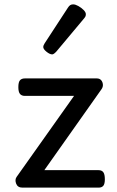

<svg xmlns="http://www.w3.org/2000/svg" viewBox="-20 -859 535 879"><path d="M83 0Q61 0 54 -18Q47 -36 56 -49L319 -420H94Q79 -420 71.5 -429Q64 -438 64 -460Q64 -483 71.5 -491.5Q79 -500 94 -500H423Q436 -500 443 -492Q450 -484 451 -472.5Q452 -461 445 -451L183 -80H431Q446 -80 453 -70.5Q460 -61 460 -38Q460 -17 453 -8.5Q446 0 431 0ZM219 -610Q208 -610 193 -622Q178 -634 178 -644Q178 -647 179 -650Q180 -653 184 -660L291 -824Q296 -832 301.5 -835.5Q307 -839 315 -839Q325 -839 338.5 -831.5Q352 -824 362.5 -813.5Q373 -803 373 -794Q373 -787 370.5 -782.5Q368 -778 361 -770L238 -623Q226 -610 219 -610Z"/></svg>

Font: Playwrite FR Trad
Style: Regular
Weight: 400
Designer: Veronika Burian, José Scaglione
Foundry: TypeTogether
Version: Version 1.000